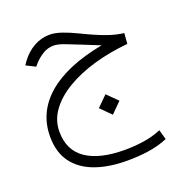

<svg xmlns="http://www.w3.org/2000/svg" viewBox="-129 -505 915 951"><g transform="rotate(-20 329.0 -29.0)"><path d="M457.5 -250Q439.5 -257.3 427.7 -262Q416 -266.6 403.3 -271.7Q390.6 -276.9 369.1 -285.6Q319.8 -305.7 287.1 -317.9Q254.4 -330.1 232.9 -330.1Q201.7 -330.1 175.3 -313.7Q148.9 -297.4 128.9 -274.9L117.2 -261.2L68.4 -285.6L81.5 -304.7Q110.4 -343.8 149.4 -365.7Q188.5 -387.7 233.4 -387.7Q260.7 -387.7 296.4 -375.5Q332 -363.3 375 -342.3Q444.8 -308.1 493.9 -290.5Q543 -272.9 584 -268.6L579.6 -212.9Q483.9 -204.1 399.7 -179.7Q315.4 -155.3 251.5 -117.2Q187.5 -79.1 151.1 -29.1Q114.7 21 114.7 80.6Q114.7 179.2 186 227.8Q257.3 276.4 389.6 276.4Q439 276.4 487.8 269.3Q536.6 262.2 582.5 243.2L596.7 294.9Q551.3 314.5 497.3 322.5Q443.4 330.6 382.8 330.6Q285.6 330.6 213.9 304.4Q142.1 278.3 102.5 224.6Q63 170.9 63 88.4Q63 -40 163.1 -126.5Q263.2 -212.9 457.5 -250ZM338.4 38.1 392.6 -15.6 446.8 38.1 392.6 92.3Z"/></g></svg>

Font: Vazir Thin FD-WOL
Style: Thin-FD-WOL
Weight: 100
Designer: Saber Rastikerdar
Foundry: Saber Rastikerdar
Version: Version 30.1.0